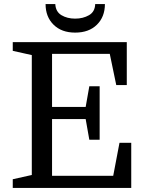

<svg xmlns="http://www.w3.org/2000/svg" viewBox="-20 -928 725 948"><path d="M472 -238H421L403 -340H237V-60H539L570 -223H628V0H43V-43L137 -64V-656L43 -677V-720H606V-508H554L522 -662H237V-400H403L421 -502H472ZM498 -908H450Q449 -870 419.5 -853Q390 -836 351 -836Q312 -836 283.5 -853Q255 -870 253 -908H205Q205 -845 244.5 -806Q284 -767 351 -767Q419 -767 458.5 -806Q498 -845 498 -908Z"/></svg>

Font: Domine
Style: Regular
Weight: 400
Designer: Pablo Impallari, Rodrigo Fuenzalida, Brenda Gallo
Foundry: Pablo Impallari, Rodrigo Fuenzalida, Brenda Gallo
Version: Version 2.000;September 19, 2022;FontCreator 14.0.0.2877 64-